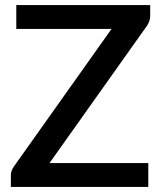

<svg xmlns="http://www.w3.org/2000/svg" viewBox="-20 -740 644 760"><path d="M574.5 -720V-676.5Q574.5 -666.5 571.2 -657Q568 -647.5 562.5 -639L176 -94.5H567V0H23V-46Q23 -55.5 26 -63.8Q29 -72 34 -79.5L421.5 -625.5H44.5V-720Z"/></svg>

Font: Lato
Style: Regular
Weight: 600
Designer: Lukasz Dziedzic
Foundry: tyPoland Lukasz Dziedzic
Version: Version 2.006; 2014-01-15; ttfautohint (v1.4.1)